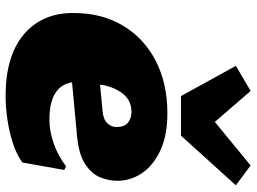

<svg xmlns="http://www.w3.org/2000/svg" viewBox="-128 -722 859 642"><g transform="rotate(90 301.0 -401.5)"><path d="M302.2 8.8Q168 8.8 95.9 -51.8Q23.9 -112.3 23.9 -217.8Q23.9 -313.5 66.4 -384Q108.9 -454.6 184.3 -493.4Q259.8 -532.2 359.4 -532.2Q432.6 -532.2 482.9 -509Q533.2 -485.8 559.1 -447.8Q585 -409.7 585 -364.3Q585 -335.9 573.2 -307.1Q561.5 -278.3 529.1 -257.1Q496.6 -235.8 434.6 -230L255.9 -213.4Q268.1 -137.7 380.4 -137.7Q418.9 -137.7 459.7 -151.9Q500.5 -166 536.6 -193.4L548.8 -187.5L523.9 -47.4Q500 -29.3 462.2 -16.6Q424.3 -3.9 382.1 2.4Q339.8 8.8 302.2 8.8ZM264.6 -315.9 263.7 -307.1 351.1 -315.4Q379.9 -317.9 392.6 -331.3Q405.3 -344.7 405.3 -362.3Q405.3 -388.2 390.9 -400.1Q376.5 -412.1 355 -412.1Q317.4 -412.1 295.2 -385Q272.9 -357.9 264.6 -315.9ZM301.8 -577.6 200.7 -761.2 284.7 -810.5 388.2 -690.9 533.7 -810.5 600.1 -761.2 434.1 -577.6Z"/></g></svg>

Font: Bevan
Style: Italic
Weight: 400
Italic angle: -10°
Designer: Vernon Adams
Foundry: Vernon Adams
Version: Version 2.100; ttfautohint (v1.8.3)